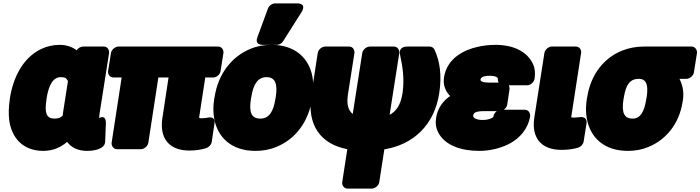

<svg xmlns="http://www.w3.org/2000/svg" viewBox="-20 -840 4122 1130"><path d="M332 -576C294 -576 256 -568 221 -551C117 -500 58 -389 38 -260L37 -250C31 -209 30 -171 34 -135C46 -37 108 48 235 48C292 48 338 27 375 -5C400 29 440 48 493 48C530 48 597 39 599 -6L603 -112C605 -171 564 -145 564 -145C564 -150 564 -160 566 -171L622 -528C624 -544 614 -566 591 -566H469C456 -566 439 -557 431 -544C408 -562 374 -576 332 -576ZM380 -363 350 -171C349 -167 351 -165 350 -161C339 -149 327 -142 299 -142C255 -142 241 -174 253 -250L254 -260C267 -343 294 -386 338 -386C365 -386 371 -379 380 -363Z M1154 -162 1188 -384H1235C1251 -384 1274 -398 1278 -421L1295 -528C1297 -544 1287 -566 1264 -566H677C661 -566 637 -551 633 -528L616 -421C614 -405 625 -384 648 -384H696L637 0C635 16 646 38 669 38H810C826 38 849 23 853 0L912 -384H972L936 -147C917 -27 974 46 1095 46C1133 46 1164 41 1193 32C1208 27 1223 13 1226 -4L1242 -111C1250 -161 1204 -148 1200 -147C1195 -146 1181 -144 1168 -144C1150 -144 1151 -144 1154 -162Z M1243 -269 1241 -259C1234 -217 1234 -178 1241 -140C1261 -32 1342 48 1483 48C1527 48 1568 41 1608 24C1718 -21 1796 -122 1817 -259L1819 -269C1826 -312 1825 -351 1819 -388C1799 -496 1719 -576 1578 -576C1534 -576 1493 -569 1453 -552C1344 -507 1264 -406 1243 -269ZM1603 -269 1601 -259C1589 -179 1561 -142 1512 -142C1460 -142 1444 -178 1457 -259L1459 -269C1471 -348 1500 -386 1549 -386C1599 -386 1615 -348 1603 -269ZM1599 -820C1582 -820 1564 -807 1557 -790L1495 -621C1479 -579 1515 -576 1525 -576H1609C1623 -576 1638 -584 1646 -597L1753 -766C1790 -825 1727 -820 1727 -820Z M2565 -291C2581 -395 2569 -481 2537 -548C2532 -559 2521 -566 2508 -566H2378C2318 -566 2335 -515 2335 -515C2350 -447 2361 -374 2349 -291C2338 -222 2312 -185 2273 -164L2330 -528C2332 -544 2321 -566 2298 -566H2156C2140 -566 2116 -551 2112 -528L2056 -169C2031 -190 2018 -223 2028 -286L2066 -528C2068 -544 2058 -566 2035 -566H1893C1877 -566 1854 -551 1850 -528L1813 -288C1784 -102 1868 8 2024 38L1994 233C1992 249 2003 270 2026 270H2168C2184 270 2208 256 2212 233L2242 39C2413 11 2536 -104 2565 -291Z M2861 -394C2906 -394 2911 -380 2910 -376C2910 -374 2911 -361 2914 -354H2856C2810 -354 2807 -367 2808 -373C2811 -384 2824 -394 2861 -394ZM2975 -338H3083C3099 -338 3122 -353 3126 -376C3131 -407 3129 -437 3117 -463C3083 -537 3001 -576 2897 -576C2860 -576 2823 -572 2790 -564C2709 -546 2610 -496 2593 -384C2586 -337 2604 -301 2629 -275C2589 -247 2556 -205 2547 -149C2542 -118 2544 -90 2559 -61C2597 15 2693 48 2801 48C2868 48 2935 30 2985 2C3037 -27 3088 -80 3100 -156C3102 -172 3092 -194 3069 -194H2945C2955 -201 2963 -212 2965 -223L2979 -317C2979 -319 2978 -331 2975 -338ZM2904 -186C2894 -179 2886 -167 2884 -156C2884 -155 2885 -154 2884 -153C2877 -144 2856 -134 2821 -134C2776 -134 2763 -150 2765 -160C2767 -175 2777 -186 2830 -186Z M3344 -165 3400 -528C3403 -549 3389 -566 3369 -566H3227C3211 -566 3188 -551 3184 -528L3125 -150C3106 -30 3164 42 3284 42C3321 42 3353 38 3383 29C3398 24 3412 10 3415 -7L3432 -114C3437 -146 3411 -153 3395 -151L3376 -149C3368 -148 3365 -148 3358 -148C3340 -148 3341 -147 3344 -165Z M3979 -376H4020C4036 -376 4060 -391 4064 -414L4082 -528C4084 -544 4073 -566 4050 -566H3769C3725 -566 3682 -558 3644 -543C3535 -501 3457 -402 3436 -269L3434 -259C3427 -217 3427 -178 3434 -140C3454 -32 3534 48 3675 48C3718 48 3758 41 3796 25C3899 -17 3977 -110 3997 -239L3999 -249C4007 -303 3996 -341 3979 -376ZM3739 -376C3783 -376 3797 -343 3786 -269L3784 -259C3772 -179 3747 -142 3704 -142C3652 -142 3637 -178 3650 -259L3652 -269C3664 -344 3690 -376 3739 -376Z"/></svg>

Font: Asimov Print
Style: EIt
Weight: 500
Designer: Google
Version: Version 2.000980; 2014